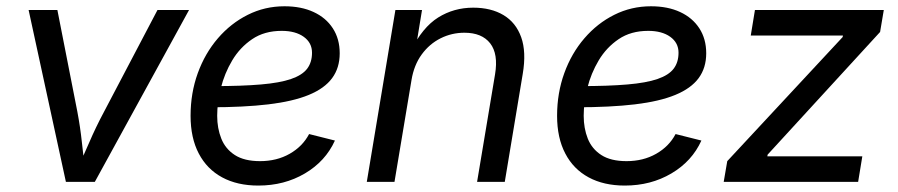

<svg xmlns="http://www.w3.org/2000/svg" viewBox="-20 -574 2833 606"><path d="M188 0 70.3 -542.5H161.1L224.1 -221.7Q233.4 -172.9 238.5 -124.3Q243.7 -75.7 250 -29.8H218.8Q240.7 -75.7 261.5 -124Q282.2 -172.4 308.6 -221.7L477.1 -542.5H576.7L279.3 0Z M795.4 11.7Q729 11.7 681.2 -14.2Q633.3 -40 607.4 -89.4Q581.5 -138.7 581.5 -208.5Q581.5 -280.3 604.2 -343Q627 -405.8 667.7 -453.1Q708.5 -500.5 762.2 -527.3Q815.9 -554.2 877.9 -554.2Q930.7 -554.2 969.7 -536.1Q1008.8 -518.1 1030.5 -484.6Q1052.2 -451.2 1052.2 -405.8Q1052.2 -359.9 1028.3 -327.4Q1004.4 -294.9 954.6 -274.4Q904.8 -253.9 827.1 -244.6Q749.5 -235.4 642.6 -235.4L654.3 -302.2Q743.7 -302.2 803.5 -307.4Q863.3 -312.5 898.7 -324.7Q934.1 -336.9 949.5 -357.2Q964.8 -377.4 964.8 -407.7Q964.8 -439 938.7 -457.8Q912.6 -476.6 869.1 -476.6Q814.5 -476.6 775.9 -450.4Q737.3 -424.3 712.9 -383.3Q688.5 -342.3 677 -295.9Q665.5 -249.5 665.5 -208.5Q665.5 -168.9 678.5 -136.5Q691.4 -104 721.2 -84.7Q751 -65.4 800.8 -65.4Q853.5 -65.4 894.3 -88.6Q935.1 -111.8 955.6 -150.9L1037.1 -130.4Q1007.3 -64.9 942.4 -26.6Q877.4 11.7 795.4 11.7Z M1278.8 -321.3 1225.1 0H1137.7L1228 -542.5H1312L1290.5 -411.1L1276.9 -414.1Q1313.5 -487.8 1363 -518.8Q1412.6 -549.8 1473.6 -549.8Q1529.8 -549.8 1569.1 -526.4Q1608.4 -502.9 1625 -456.5Q1641.6 -410.2 1629.9 -340.8L1573.2 0H1485.8L1542.5 -339.4Q1553.2 -403.8 1527.1 -437.3Q1501 -470.7 1445.8 -470.7Q1405.8 -470.7 1370.6 -453.1Q1335.4 -435.5 1311 -402.1Q1286.6 -368.7 1278.8 -321.3Z M1952.1 11.7Q1885.7 11.7 1837.9 -14.2Q1790 -40 1764.2 -89.4Q1738.3 -138.7 1738.3 -208.5Q1738.3 -280.3 1761 -343Q1783.7 -405.8 1824.5 -453.1Q1865.2 -500.5 1918.9 -527.3Q1972.7 -554.2 2034.7 -554.2Q2087.4 -554.2 2126.5 -536.1Q2165.5 -518.1 2187.3 -484.6Q2209 -451.2 2209 -405.8Q2209 -359.9 2185.1 -327.4Q2161.1 -294.9 2111.3 -274.4Q2061.5 -253.9 1983.9 -244.6Q1906.2 -235.4 1799.3 -235.4L1811 -302.2Q1900.4 -302.2 1960.2 -307.4Q2020 -312.5 2055.4 -324.7Q2090.8 -336.9 2106.2 -357.2Q2121.6 -377.4 2121.6 -407.7Q2121.6 -439 2095.5 -457.8Q2069.3 -476.6 2025.9 -476.6Q1971.2 -476.6 1932.6 -450.4Q1894 -424.3 1869.6 -383.3Q1845.2 -342.3 1833.7 -295.9Q1822.3 -249.5 1822.3 -208.5Q1822.3 -168.9 1835.2 -136.5Q1848.1 -104 1877.9 -84.7Q1907.7 -65.4 1957.5 -65.4Q2010.3 -65.4 2051 -88.6Q2091.8 -111.8 2112.3 -150.9L2193.8 -130.4Q2164.1 -64.9 2099.1 -26.6Q2034.2 11.7 1952.1 11.7Z M2264.2 0 2275.4 -65.4 2639.6 -457 2640.6 -461.9H2349.6L2362.8 -542.5H2769.5L2757.8 -473.1L2402.8 -85.9L2401.9 -80.6H2701.7L2688.5 0Z"/></svg>

Font: Inter 16pt
Style: Italic
Weight: 400
Italic angle: -9.3988°
Version: Version 4.001;git-66647c0bb